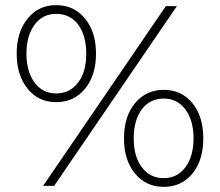

<svg xmlns="http://www.w3.org/2000/svg" viewBox="-20 -724 857 748"><path d="M88 -378Q45 -430 45 -515Q45 -600 88 -652Q130 -704 199 -704Q268 -704 311 -652Q354 -600 354 -515Q354 -430 311 -378Q268 -326 199 -326Q130 -326 88 -378ZM148 0 626 -700H669L191 0ZM199 -360Q252 -360 284 -402Q316 -443 316 -515Q316 -586 284 -629Q252 -670 199 -670Q146 -670 115 -628Q83 -585 83 -515Q83 -445 115 -402Q146 -360 199 -360ZM730 -322Q772 -270 772 -185Q772 -100 730 -48Q687 4 618 4Q549 4 506 -48Q463 -100 463 -185Q463 -270 506 -322Q549 -374 618 -374Q687 -374 730 -322ZM618 -30Q670 -30 702 -72Q734 -115 734 -185Q734 -255 702 -298Q670 -340 618 -340Q565 -340 533 -299Q501 -256 501 -185Q501 -113 533 -72Q564 -30 618 -30Z"/></svg>

Font: Montserrat Light Alt1
Style: Light
Weight: 500
Designer: Differentunic
Foundry: Julieta Ulanovsky
Version: 0.1